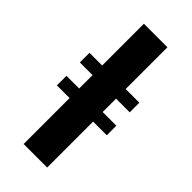

<svg xmlns="http://www.w3.org/2000/svg" viewBox="-261 -885 938 938"><g transform="rotate(45 208.0 -415.5)"><path d="M123.5 0V-317.5H36V-383.5H123.5V-476H36V-542.5H123.5V-831H286V-542.5H380.5V-476H286V-383.5H380.5V-317.5H286V0Z"/></g></svg>

Font: Merriweather 36pt Black
Style: Regular
Weight: 900
Version: Version 2.100